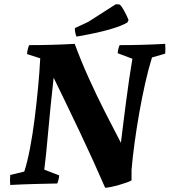

<svg xmlns="http://www.w3.org/2000/svg" viewBox="-20 -862 797 902"><path d="M474 20Q418 -109 356.5 -238.5Q295 -368 232 -497Q216 -353 206 -239Q196 -125 188 -65L258 -38Q257 -20 249 0Q193 1 138.5 2.5Q84 4 28 7Q26 -15 28 -40L94 -56Q108 -98 120.5 -163Q133 -228 142.5 -303Q152 -378 159 -452.5Q166 -527 169 -588L107 -608Q108 -620 110.5 -630.5Q113 -641 117 -650Q171 -650 225 -651.5Q279 -653 331 -656Q360 -577 397 -495Q434 -413 473.5 -335.5Q513 -258 548 -191Q553 -233 559.5 -284.5Q566 -336 573 -390Q580 -444 587.5 -494.5Q595 -545 602 -586L533 -612Q534 -631 542 -650Q595 -650 649 -651.5Q703 -653 756 -656Q758 -633 756 -610L694 -592Q677 -537 662 -470.5Q647 -404 634.5 -333Q622 -262 612.5 -193Q603 -124 598 -64V-15Q593 -11 576.5 -5Q560 1 539 7Q518 13 500 16.5Q482 20 474 20ZM339 -690Q334 -703 332 -718V-730L394 -759L524 -842L542 -841Q551 -834 563.5 -811Q576 -788 584 -768L579 -757Q555 -741 494 -723.5Q433 -706 339 -690Z"/></svg>

Font: Labrada
Style: Bold Italic
Weight: 700
Italic angle: -7°
Designer: Mercedes Jáuregui
Foundry: Omnibus-Type Team
Version: Version 1.000; ttfautohint (v1.8.4.7-5d5b)